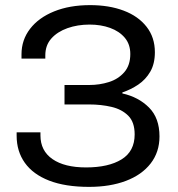

<svg xmlns="http://www.w3.org/2000/svg" viewBox="-20 -718 695 750"><path d="M328 12Q235 12 172 -12.5Q109 -37 77 -82Q45 -127 45 -188V-201H138V-189Q138 -129 185 -96.5Q232 -64 316 -64Q404 -64 455 -95.5Q506 -127 506 -193Q506 -241 481 -266Q456 -291 415.5 -300.5Q375 -310 328 -310H232V-386H329Q369 -386 405.5 -397.5Q442 -409 465.5 -436Q489 -463 489 -507Q489 -545 467.5 -570.5Q446 -596 410 -609Q374 -622 330 -622Q283 -622 243.5 -608Q204 -594 180.5 -567.5Q157 -541 157 -502V-489H64V-506Q64 -562 97.5 -605.5Q131 -649 191.5 -673.5Q252 -698 332 -698Q406 -698 463 -676.5Q520 -655 552.5 -613.5Q585 -572 585 -514Q585 -469 567 -438Q549 -407 520 -387.5Q491 -368 458 -357V-353Q521 -339 562 -298Q603 -257 603 -185Q603 -124 568.5 -79.5Q534 -35 472 -11.5Q410 12 328 12Z"/></svg>

Font: Archivo SemiExpanded
Style: Regular
Weight: 400
Width: 6
Designer: Hector Gatti
Foundry: Omnibus-Type
Version: Version 2.001